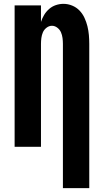

<svg xmlns="http://www.w3.org/2000/svg" viewBox="-20 -763 540 998"><path d="M444 215H307V-535Q307 -550 305 -565.5Q303 -581 297 -595Q291 -609 278 -619Q265 -629 250 -629Q235 -629 222 -619Q209 -609 203 -595Q197 -581 195 -565.5Q193 -550 193 -535V0H56V-735H193V-649Q199 -668 209.5 -685.5Q220 -703 235.5 -716.5Q251 -730 270.5 -736.5Q290 -743 310 -743Q333 -743 355 -734Q377 -725 393 -708.5Q409 -692 419 -670.5Q429 -649 434.5 -626.5Q440 -604 442 -581Q444 -558 444 -535Z"/></svg>

Font: Iosevka Term Curly Heavy
Style: Regular
Weight: 900
Designer: Belleve Invis
Foundry: Belleve Invis
Version: Version 32.3.0